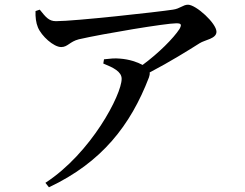

<svg xmlns="http://www.w3.org/2000/svg" viewBox="-20 -748 1040 816"><path d="M419 -478C461 -461 497 -444 497 -413C497 -346 368 -98 173 29L188 48C413 -58 535 -216 613 -419C616 -427 617 -434 616 -440C702 -485 784 -536 828 -564C851 -579 900 -583 900 -613C900 -649 813 -728 779 -728C758 -728 745 -711 715 -707C650 -697 298 -658 218 -658C187 -658 174 -676 149 -707L131 -701C130 -676 133 -651 141 -632C156 -595 208 -548 240 -548C268 -548 276 -571 315 -581C420 -605 685 -649 729 -649C749 -649 754 -645 743 -625C717 -585 654 -522 586 -472C564 -484 530 -496 489 -499C468 -501 448 -499 422 -496Z"/></svg>

Font: Noto Serif SC SemiBold
Style: Regular
Weight: 600
Designer: Ryoko NISHIZUKA 西塚涼子 (kana & ideographs); Frank Grießhammer (Latin, Greek & Cyrillic); Wenlong ZHANG 张文龙 (bopomofo); San
Foundry: Adobe
Version: Version 2.001;hotconv 1.1.0;makeotfexe 2.6.0